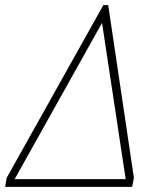

<svg xmlns="http://www.w3.org/2000/svg" viewBox="-32 -727 598 747"><path d="M-6 -35 370 -707H389L489 -35L482 0H-12ZM457 -30 365 -638 25 -30Z"/></svg>

Font: Taviraj Thin
Style: Italic
Weight: 250
Italic angle: -12°
Designer: Katatrad Team
Foundry: CadsonDemak
Version: Version 1.001